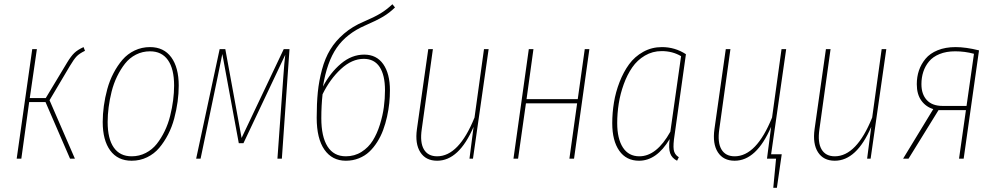

<svg xmlns="http://www.w3.org/2000/svg" viewBox="-20 -752 4719 910"><path d="M376 -528.8 382.8 -511.2Q356.4 -498.5 343.3 -484.9Q330.1 -471.2 311 -439L214.8 -276.9L335 0H312L195.8 -268.1H118.2L81.1 0H59.1L132.8 -519H154.8L121.1 -287.1H196.8L297.9 -455.1Q316.4 -485.8 332.3 -501Q348.1 -516.1 376 -528.8Z M604 9.8Q538.1 9.8 502.4 -38.8Q466.8 -87.4 466.8 -173.8Q466.8 -210.9 472.2 -250.2Q477.5 -289.6 488.5 -329.8Q499.5 -370.1 518.1 -405.5Q536.6 -440.9 560.5 -468.8Q584.5 -496.6 618.2 -512.7Q651.9 -528.8 690.9 -528.8Q756.3 -528.8 791.7 -480.5Q827.1 -432.1 827.1 -346.2Q827.1 -309.1 821.8 -270Q816.4 -231 805.7 -190.4Q794.9 -149.9 776.6 -114.5Q758.3 -79.1 734.6 -51Q710.9 -22.9 677.2 -6.6Q643.6 9.8 604 9.8ZM604 -11.2Q640.1 -11.2 670.9 -27.1Q701.7 -43 722.9 -69.8Q744.1 -96.7 760.5 -130.6Q776.9 -164.6 786.4 -202.6Q795.9 -240.7 800.5 -276.6Q805.2 -312.5 805.2 -346.2Q805.2 -425.8 775.9 -467.3Q746.6 -508.8 690.9 -508.8Q655.3 -508.8 624.5 -493.2Q593.8 -477.5 572.5 -450.4Q551.3 -423.3 534.9 -389.6Q518.6 -356 509 -317.9Q499.5 -279.8 494.9 -243.7Q490.2 -207.5 490.2 -173.8Q490.2 -94.2 519.3 -52.7Q548.3 -11.2 604 -11.2Z M1352.1 -519 1315.9 0H1294.9L1322.8 -388.2Q1327.6 -458 1332 -492.2L1133.8 -73.2H1111.8L1033.7 -496.1Q1029.3 -471.7 1011.7 -388.2L930.7 0H909.7L1021 -519H1047.9L1125 -98.1L1324.7 -519Z M1706.1 -493.2Q1764.6 -493.2 1796.4 -448Q1828.1 -402.8 1828.1 -324.2Q1828.1 -293.9 1825 -263.2Q1821.8 -232.4 1814.5 -199.2Q1807.1 -166 1796.1 -136.2Q1785.2 -106.4 1768.1 -79.3Q1751 -52.2 1730.2 -32.7Q1709.5 -13.2 1680.9 -1.7Q1652.3 9.8 1619.1 9.8Q1554.2 9.8 1517.6 -42.7Q1481 -95.2 1481 -193.8Q1481 -261.7 1486.3 -315.2Q1491.7 -368.7 1506.1 -422.4Q1520.5 -476.1 1545.2 -516.8Q1569.8 -557.6 1610.1 -592.3Q1650.4 -627 1705.1 -649.9Q1753.4 -670.4 1783 -688.2Q1812.5 -706.1 1839.8 -731.9L1852.1 -716.8Q1827.1 -691.9 1796.1 -673.3Q1765.1 -654.8 1711.9 -631.8Q1622.6 -593.3 1575.9 -525.6Q1529.3 -458 1510.7 -341.8Q1545.4 -407.7 1596.2 -450.4Q1647 -493.2 1706.1 -493.2ZM1619.1 -11.2Q1660.6 -11.2 1693.6 -32.2Q1726.6 -53.2 1746.8 -85.7Q1767.1 -118.2 1780.5 -161.1Q1793.9 -204.1 1799.3 -244.4Q1804.7 -284.7 1804.7 -324.2Q1804.7 -396 1779.3 -434.6Q1753.9 -473.1 1704.1 -473.1Q1647.9 -473.1 1595.9 -425Q1543.9 -377 1508.8 -305.2Q1502.9 -251.5 1502.9 -191.9Q1502.9 -104 1532.5 -57.6Q1562 -11.2 1619.1 -11.2Z M2051.8 9.8Q1998 9.8 1972.2 -30.5Q1946.3 -70.8 1956.1 -140.1L2009.8 -519H2031.7L1979 -140.1Q1969.7 -77.1 1989 -44.2Q2008.3 -11.2 2051.8 -11.2Q2154.8 -11.2 2229 -194.8L2273.9 -519H2295.9L2221.7 0H2205.1L2224.6 -150.9Q2155.3 9.8 2051.8 9.8Z M2678.7 0 2715.3 -262.2H2472.7L2435.5 0H2413.6L2486.3 -519H2508.3L2475.6 -282.2H2718.3L2751.5 -519H2773.4L2700.7 0Z M3117.2 -528.8Q3179.2 -528.8 3231 -495.1L3177.2 -111.8Q3169.9 -66.4 3173.1 -43Q3176.3 -19.5 3197.3 -6.8L3189 9.8Q3164.1 -2.9 3156.2 -25.9Q3148.4 -48.8 3153.8 -92.8Q3092.3 9.8 3008.8 9.8Q2948.2 9.8 2915 -37.6Q2881.8 -85 2881.8 -168Q2881.8 -217.3 2889.9 -266.4Q2897.9 -315.4 2916.5 -363.3Q2935.1 -411.1 2961.7 -447.5Q2988.3 -483.9 3028.6 -506.3Q3068.8 -528.8 3117.2 -528.8ZM3116.2 -509.8Q3072.8 -509.8 3036.6 -488.5Q3000.5 -467.3 2976.6 -432.6Q2952.6 -397.9 2936.3 -352.8Q2919.9 -307.6 2912.6 -261.2Q2905.3 -214.8 2905.3 -168.9Q2905.3 -94.2 2932.4 -52.7Q2959.5 -11.2 3010.3 -11.2Q3092.3 -11.2 3157.2 -127.9L3208 -485.8Q3167.5 -509.8 3116.2 -509.8Z M3706.1 -519 3634.8 -21H3685.1L3662.1 138.2H3645L3658.2 0H3615.2L3634.8 -150.9Q3565.4 9.8 3461.9 9.8Q3408.2 9.8 3382.3 -30.5Q3356.4 -70.8 3366.2 -140.1L3419.9 -519H3441.9L3389.2 -140.1Q3379.9 -77.1 3399.2 -44.2Q3418.5 -11.2 3461.9 -11.2Q3564.9 -11.2 3639.2 -194.8L3684.1 -519Z M3936.5 9.8Q3882.8 9.8 3856.9 -30.5Q3831.1 -70.8 3840.8 -140.1L3894.5 -519H3916.5L3863.8 -140.1Q3854.5 -77.1 3873.8 -44.2Q3893.1 -11.2 3936.5 -11.2Q4039.6 -11.2 4113.8 -194.8L4158.7 -519H4180.7L4106.4 0H4089.8L4109.4 -150.9Q4040 9.8 3936.5 9.8Z M4620.1 -513.2 4547.4 0H4525.4L4558.1 -230H4428.2L4286.1 0H4260.3L4403.3 -234.9Q4368.2 -245.6 4346.7 -275.4Q4325.2 -305.2 4325.2 -353Q4325.2 -387.7 4335.4 -418Q4345.7 -448.2 4366.7 -473.6Q4387.7 -499 4424.3 -513.9Q4460.9 -528.8 4509.3 -528.8Q4557.6 -528.8 4620.1 -513.2ZM4507.3 -508.8Q4464.8 -508.8 4433.1 -495.8Q4401.4 -482.9 4383.1 -460.7Q4364.7 -438.5 4356 -411.4Q4347.2 -384.3 4347.2 -353Q4347.2 -305.2 4372.8 -277.6Q4398.4 -250 4447.3 -250H4561L4596.2 -497.1Q4552.7 -508.8 4507.3 -508.8Z"/></svg>

Font: Fira Sans Compressed Thin
Style: Italic
Weight: 100
Width: 3
Italic angle: -8°
Designer: Carrois Corporate & Edenspiekermann AG
Foundry: Carrois Corporate GbR & Edenspiekermann AG
Version: Version 4.203;PS 004.203;hotconv 1.0.88;makeotf.lib2.5.64775